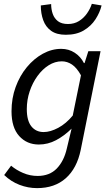

<svg xmlns="http://www.w3.org/2000/svg" viewBox="-20 -750 571 990"><path d="M171.2 220Q124.7 220 80.6 203.1Q36.5 186.2 1.6 152.5L37.2 104.4Q64.4 127.2 99.8 142.2Q135.2 157.2 173.9 157.2Q235.7 157.2 272.8 118.8Q309.8 80.3 324.3 16.8L349.1 -86.7Q311.1 -49.3 269 -27.1Q226.9 -4.8 180.3 -4.8Q118.6 -4.8 79 -48.5Q39.4 -92.1 39.4 -176.3Q39.4 -243.3 60.7 -301.4Q82 -359.6 118.5 -403.7Q155 -447.8 200.9 -473Q246.7 -498.1 295.6 -498.1Q334.5 -498.1 365.2 -478.1Q396 -458.1 412.8 -424.7H416L435.5 -486.1H498.5L396.2 23Q376.7 117.9 319.2 169Q261.7 220 171.2 220ZM205.1 -69.1Q239.4 -69.1 280.2 -90.8Q320.9 -112.6 355.1 -154.2L397.5 -361.7Q375.9 -400.7 351.3 -417.2Q326.6 -433.8 298.7 -433.8Q263.5 -433.8 231.2 -413.6Q198.9 -393.4 173.4 -358.3Q147.8 -323.1 133 -279Q118.2 -234.9 118.2 -187.5Q118.2 -127.9 141.7 -98.5Q165.3 -69.1 205.1 -69.1ZM319.5 -570.7Q271.9 -570.7 243.7 -591Q215.4 -611.3 202.9 -645.9Q190.4 -680.4 190.4 -721.9L243.7 -729Q243.7 -701.6 252 -678.2Q260.3 -654.8 279.1 -640.5Q297.9 -626.2 330.6 -626.2Q362.8 -626.2 387.3 -641.5Q411.7 -656.8 428.5 -680.7Q445.2 -704.6 453.5 -730.3L503.8 -721.9Q494.8 -685 472.2 -650.3Q449.6 -615.5 411.9 -593.1Q374.2 -570.7 319.5 -570.7Z"/></svg>

Font: Source Sans Variable
Style: Italic
Weight: 200
Italic angle: -11°
Designer: Paul D. Hunt
Foundry: Adobe Systems Incorporated
Version: Version 3.006;hotconv 1.0.111;makeotfexe 2.5.65597